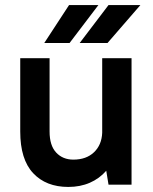

<svg xmlns="http://www.w3.org/2000/svg" viewBox="-20 -730 605 759"><path d="M250 9Q162 9 111 -45.5Q60 -100 60 -210V-500H176V-210Q176 -155 202 -127Q228 -99 270 -99Q321 -99 351.5 -128Q382 -157 384 -205V-500H500V0H409L400 -55Q373 -24 335 -7.5Q297 9 250 9ZM253 -710H369L255 -560H155ZM409 -710H535L405 -560H295Z"/></svg>

Font: Retni Sans
Style: Bold
Weight: 700
Designer: Vitaly Kuzmin
Foundry: ParaType Ltd.
Version: Version 1.00;March 2, 2019;FontCreator 11.5.0.2425 64-bit; t